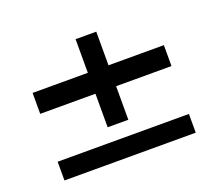

<svg xmlns="http://www.w3.org/2000/svg" viewBox="-93 -641 864 767"><g transform="rotate(-20 338.5 -257.5)"><path d="M294.4 -140.6H382.3V-283.2H617.7V-372.1H382.3V-515.1H294.4V-372.1H59.6V-283.2H294.4ZM59.6 0H617.7V-79.6H59.6Z"/></g></svg>

Font: Now Black
Style: Regular
Weight: 400
Designer: Alfredo Marco Pradil
Foundry: Alfredo Marco Pradil
Version: Version 1.200;hotconv 1.0.109;makeotfexe 2.5.65596